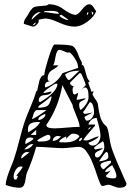

<svg xmlns="http://www.w3.org/2000/svg" viewBox="-20 -869 614 902"><path d="M7 0Q7 -16 14 -38Q21 -60 32 -86.5Q43 -113 44 -117Q55 -148 71.5 -212.5Q88 -277 100 -309Q105 -324 123.5 -367Q142 -410 150 -439L155 -444Q156 -447 159 -462.5Q162 -478 164.5 -488Q167 -498 173 -507Q179 -516 188 -516Q188 -532 206.5 -592Q225 -652 235 -660Q305 -660 321 -652.5Q337 -645 353 -598L356 -592Q359 -587 362 -581Q365 -575 365 -574Q365 -572 364 -568V-565Q372 -565 376.5 -549.5Q381 -534 386.5 -514Q392 -494 402 -487Q401 -487 398 -485Q395 -483 395 -482Q395 -475 401.5 -461Q408 -447 408 -439H421Q415 -433 415 -426Q415 -421 427 -404.5Q439 -388 439 -383Q440 -377 443 -358Q446 -339 449.5 -325.5Q453 -312 458 -302Q464 -290 470.5 -284Q477 -278 480 -275.5Q483 -273 487 -259Q491 -245 495 -216Q499 -186 513 -149.5Q527 -113 546.5 -70Q566 -27 574 -7Q574 13 541 13Q530 13 514 6Q498 -1 489 -1Q484 -1 474.5 2Q465 5 461 5Q456 5 450.5 -7Q445 -19 437 -42.5Q429 -66 426 -75Q425 -77 421 -87.5Q417 -98 415 -103.5Q413 -109 408 -120Q403 -131 399 -137.5Q395 -144 389 -153Q383 -162 378 -167Q373 -172 366 -175.5Q359 -179 352 -179Q339 -179 313.5 -176Q288 -173 275 -173Q255 -173 215 -176Q175 -179 150 -179Q133 -117 106 -56Q103 -49 100.5 -29.5Q98 -10 92 1.5Q86 13 73 13Q43 13 7 0ZM53 -25Q58 -25 61 -32.5Q64 -40 64 -43H56Q84 -76 87 -86Q86 -86 82 -86L78 -87Q64 -87 54 -71Q44 -55 44 -40Q44 -25 53 -25ZM477 -43Q481 -31 513 -31Q527 -31 527 -42Q527 -59 507 -93Q506 -92 500.5 -89Q495 -86 491.5 -83Q488 -80 483.5 -76.5Q479 -73 476.5 -69Q474 -65 474 -61Q487 -61 501 -68ZM452 -93Q452 -88 457 -81Q462 -74 467 -74L469 -75L501 -104V-114Q489 -114 470.5 -108Q452 -102 452 -93ZM480 -155Q474 -155 445 -111Q457 -111 473 -116.5Q489 -122 489 -132Q489 -155 480 -155ZM106 -155Q99 -155 92.5 -149.5Q86 -144 83 -138.5Q80 -133 80 -132V-128Q81 -125 81 -124L119 -154Q117 -154 112 -154ZM426 -143Q426 -129 437 -129Q447 -129 458.5 -147Q470 -165 470 -176Q470 -205 461 -205Q462 -205 455 -200Q425 -181 421 -173Q422 -173 424 -170Q426 -167 430 -167Q431 -168 446.5 -170.5Q462 -173 463 -173Q460 -167 443 -160Q426 -153 426 -143ZM130 -192Q116 -192 94 -167Q119 -167 137 -192ZM395 -198Q402 -185 415 -185Q432 -185 442 -199.5Q452 -214 452 -231Q452 -256 434 -315Q407 -315 395 -284H426V-278Q424 -276 411.5 -261.5Q399 -247 387.5 -233.5Q376 -220 371 -210Q372 -210 378 -210L383 -209Q395 -209 414.5 -218.5Q434 -228 445 -228Q434 -214 395 -198ZM122 -223Q99 -223 99 -198L100 -192Q129 -207 137 -216Q135 -223 122 -223ZM155 -210Q157 -204 164 -204H170Q217 -204 217 -223Q217 -236 205 -236Q202 -236 183 -226.5Q164 -217 155 -210ZM291 -228Q258 -214 258 -201Q262 -201 270.5 -200.5Q279 -200 284 -200Q334 -200 353 -228Q348 -241 321 -241Q315 -241 304 -230.5Q293 -220 291 -216ZM254 -230Q244 -231 236 -224.5Q228 -218 228 -207Q248 -207 267 -228Q265 -228 260 -229Q255 -230 254 -230ZM366 -222Q351 -220 351 -206Q364 -206 366 -222ZM150 -259 124 -235H150ZM162 -296Q136 -296 123.5 -288.5Q111 -281 111 -259L112 -254Q112 -248 112 -247Q115 -249 126.5 -256Q138 -263 144 -267.5Q150 -272 157.5 -280Q165 -288 168 -296ZM409 -271Q395 -271 395 -259ZM198 -281Q198 -266 235 -266Q254 -266 294 -269.5Q334 -273 354 -273Q354 -290 337.5 -328.5Q321 -367 321 -376L273 -469Q255 -366 199 -284L198 -283Q198 -282 198 -281ZM377 -319Q377 -314 381 -308Q385 -302 387 -302Q402 -302 412 -315Q422 -328 422 -343Q422 -357 417 -373Q412 -389 402 -389Q395 -380 378 -352Q370 -344 370 -343L371 -341Q372 -339 374 -336.5Q376 -334 378 -334Q384 -334 397 -337Q410 -340 415 -340L378 -321ZM199 -352H155Q149 -352 144.5 -346.5Q140 -341 138 -335Q136 -329 133.5 -320Q131 -311 130 -309Q148 -315 199 -352ZM192 -334Q190 -333 185 -331Q180 -329 177.5 -327.5Q175 -326 171 -323.5Q167 -321 165 -319Q163 -317 161.5 -313Q160 -309 160 -305Q170 -305 181.5 -313Q193 -321 193 -330L192 -332ZM352 -378Q352 -359 359 -352Q396 -383 396 -414Q396 -458 380 -458Q373 -458 359 -444L383 -469Q383 -473 372.5 -499Q362 -525 359 -525H353L310 -482Q309 -479 309 -478Q309 -473 315.5 -468.5Q322 -464 328 -463Q321 -462 321 -447Q321 -425 331 -425Q334 -425 347 -433Q347 -426 343.5 -416Q340 -406 340 -400Q347 -400 361 -403.5Q375 -407 383 -407Q380 -401 366 -395.5Q352 -390 352 -378ZM217 -415Q208 -405 193 -394Q178 -383 168.5 -376Q159 -369 159 -363Q192 -363 204 -372.5Q216 -382 223 -415ZM162 -395Q162 -394 164.5 -391.5Q167 -389 168 -389Q250 -437 250 -476H243Q237 -476 210.5 -457Q184 -438 184 -432Q192 -432 204 -435.5Q216 -439 223 -439Q220 -430 209.5 -426Q199 -422 188.5 -422Q178 -422 170 -415.5Q162 -409 162 -395ZM217 -487Q191 -487 191 -465L192 -458Q217 -465 239 -483Q261 -501 273 -525L347 -550Q347 -568 336.5 -586.5Q326 -605 317 -614L308 -623Q307 -623 303 -622.5Q299 -622 296 -622Q294 -622 280 -628.5Q266 -635 260 -635Q246 -635 240.5 -601Q235 -567 229 -562H254Q250 -554 227 -541Q204 -528 204 -500Q204 -487 217 -487ZM286 -519Q286 -514 292.5 -503.5Q299 -493 303 -493Q307 -493 315 -500.5Q323 -508 334.5 -519.5Q346 -531 353 -537Q308 -537 286 -519ZM92 -757Q92 -766 94.5 -772.5Q97 -779 102.5 -786.5Q108 -794 111 -799Q117 -811 122.5 -818.5Q128 -826 132.5 -830.5Q137 -835 144 -837Q151 -839 156.5 -839.5Q162 -840 174.5 -841Q187 -842 197 -843Q198 -843 204 -846L209 -849Q247 -849 278.5 -825.5Q310 -802 333 -799Q346 -799 365 -824Q384 -849 399 -849Q411 -849 420 -834Q429 -819 432 -817Q422 -790 390.5 -767Q359 -744 330 -744Q299 -744 257 -763Q215 -782 194 -782Q184 -782 161 -776Q161 -775 161.5 -773.5Q162 -772 162 -771Q162 -762 152.5 -753Q143 -744 135 -744Q132 -744 112.5 -750.5Q93 -757 92 -757ZM148 -762 147 -763Q145 -763 139.5 -757.5Q134 -752 134 -750Q138 -750 143 -754Q148 -758 148 -762ZM166 -812Q155 -812 142 -800Q129 -788 129 -776Q157 -804 172 -812ZM259 -794Q266 -787 279 -781Q292 -775 296 -775Q297 -775 300 -776H302L268 -800Q265 -800 259 -794ZM395 -812Q388 -812 388 -799Q395 -799 395 -812ZM410 -815 413 -799Q415 -799 417 -803.5Q419 -808 419 -809ZM185 -812Q198 -812 221 -808Q244 -804 256 -804Q256 -818 222 -818Q213 -818 203 -817.5Q193 -817 191 -817Z"/></svg>

Font: CabinSketch
Style: Regular
Weight: 400
Designer: Pablo Impallari
Foundry: Pablo Impallari. www.impallari.com Igino Marini. www.ikern.com
Version: Version 1.002